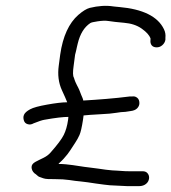

<svg xmlns="http://www.w3.org/2000/svg" viewBox="-20 -653 586 657"><path d="M417 -16H455C466 -16 474 -19 480 -24C486 -29 489 -35 490 -42C491 -49 489 -55 485 -60C481 -65 475 -67 468 -67H425C416 -67 406 -67 397 -68C388 -69 377 -69 364 -70C351 -71 335 -73 316 -76C297 -79 281 -80 269 -82L229 -88C214 -90 198 -92 180 -92C182 -95 189 -100 198 -110C207 -120 215 -130 220 -138C225 -146 231 -155 237 -164C243 -173 248 -182 252 -191C256 -200 260 -217 264 -243L266 -258C278 -259 297 -261 322 -262C347 -263 366 -265 378 -267C390 -269 399 -270 405 -270C411 -270 418 -272 427 -273C436 -274 444 -277 449 -282C454 -287 457 -293 457 -300C457 -307 455 -314 450 -318C445 -322 440 -324 433 -323H425C370 -316 316 -312 265 -309C264 -315 261 -321 258 -328C255 -335 253 -341 251 -346C249 -351 246 -356 243 -362C240 -368 236 -376 233 -387C229 -393 229 -407 232 -428L237 -466C238 -471 240 -476 241 -482C242 -488 244 -495 246 -504C254 -537 268 -560 289 -574C292 -576 300 -578 314 -580C328 -582 340 -583 352 -581C364 -579 382 -577 405 -575C428 -573 448 -567 465 -555C482 -543 491 -532 495 -522V-517C494 -510 495 -503 499 -498C503 -493 509 -491 516 -491C523 -491 529 -493 535 -498C541 -503 545 -510 546 -517V-524C547 -533 546 -543 541 -553C520 -597 468 -622 388 -629C380 -630 374 -630 368 -631C343 -635 316 -633 287 -626C276 -623 263 -615 248 -602C216 -574 195 -529 186 -466L181 -428C177 -398 180 -370 192 -344C200 -327 206 -313 210 -303C192 -303 169 -300 141 -295C113 -290 94 -285 83 -279C72 -273 65 -267 62 -260C59 -253 60 -246 62 -240C64 -234 68 -230 75 -228C82 -226 88 -227 95 -231C112 -238 125 -242 131 -243C170 -250 197 -253 214 -253L213 -243C210 -222 205 -205 198 -191C191 -177 176 -157 153 -131C147 -124 139 -118 129 -113C119 -108 110 -104 101 -99C92 -94 88 -88 88 -81C88 -74 91 -66 98 -60C101 -58 104 -56 107 -53C110 -50 112 -49 114 -48C116 -47 120 -46 128 -43C136 -40 149 -40 168 -40C187 -40 204 -39 217 -37C230 -35 244 -33 257 -32C270 -31 287 -28 308 -25C329 -22 345 -20 356 -19Z"/></svg>

Font: AppleStorm
Style: Ita
Weight: 400
Foundry: Cannot Into Space Fonts
Version: Version 1.01